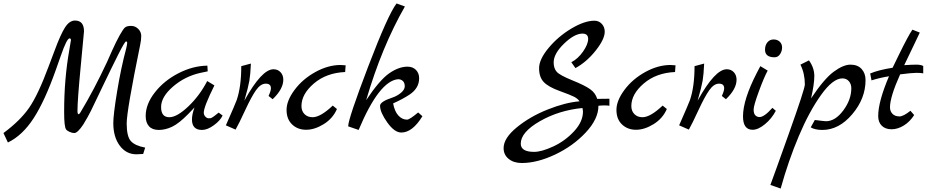

<svg xmlns="http://www.w3.org/2000/svg" viewBox="-30 -758 5416 1120"><path d="M-9.8 18.1Q87.4 -53.7 139.6 -128.9Q191.9 -204.1 253.9 -371.1L288.1 -461.9Q323.2 -557.1 349.1 -597.7Q375 -638.2 407.2 -638.2Q460 -638.2 460 -575.2Q460 -569.3 440.9 -371.6Q421.9 -173.8 421.9 -110.8Q421.9 -92.8 428.2 -91.8Q433.1 -91.8 439 -102.1Q520 -236.8 594.2 -396Q603 -416 625 -465.1Q647 -514.2 668 -552Q689 -589.8 700 -598.4Q710.9 -606.9 734.9 -606.9Q758.8 -606.9 776.4 -589.4Q793.9 -571.8 793.9 -547.9Q793.9 -523.9 787.1 -493.2Q709 -112.3 709 -37.6Q709 37.1 732.9 64.5Q756.8 91.8 816.9 103L805.2 140.1Q779.3 142.1 766.1 142.1Q706.1 142.1 668.5 91.6Q630.9 41 630.9 -40Q630.9 -88.9 653.3 -225.3Q675.8 -361.8 706.1 -475.1Q711.9 -500 711.9 -508.1Q711.9 -516.1 705.1 -516.1Q698.2 -516.1 660.6 -441.7Q623 -367.2 571 -258.5Q519 -149.9 511.5 -134.5Q503.9 -119.1 499.5 -109.6Q495.1 -100.1 481.4 -75.4Q467.8 -50.8 456.1 -32.2Q422.9 17.6 403.8 18.1Q390.6 18.1 375.2 11Q359.9 3.9 355 -3.9Q344.2 -20.5 344.2 -102.5Q344.2 -106 344.2 -109.9Q344.2 -295.9 374 -464.8Q383.8 -521 383.8 -523.9Q383.8 -533.7 376 -534.2Q359.9 -534.2 325.2 -434.1L295.9 -351.1Q231.9 -169.9 166.5 -68.8Q101.1 32.2 16.1 73.2Z M819.8 -81.1Q819.8 -150.9 873.8 -219.5Q927.7 -288.1 1011.7 -331.1Q1095.7 -374 1179.7 -375L1181.6 -341.8L1139.6 -333Q1048.8 -313 979.2 -252.9Q909.7 -192.9 909.7 -133.5Q909.7 -74.2 957.5 -74.2Q1002.4 -74.2 1068.6 -137.2Q1134.8 -200.2 1178.7 -285.2L1220.7 -259.8Q1158.7 -134.8 1158.7 -101.1Q1158.7 -86.9 1168.2 -77.4Q1177.7 -67.9 1187.3 -67.9Q1196.8 -67.9 1199.7 -68.8Q1202.6 -69.8 1205.6 -71.5Q1208.5 -73.2 1213.1 -76.2Q1217.8 -79.1 1221.2 -82Q1224.6 -85 1232.7 -91.1Q1240.7 -97.2 1245.6 -101.1L1268.6 -84Q1254.4 -54.2 1217 -27.1Q1179.7 0 1148.4 0Q1089.8 0 1089.8 -61Q1089.8 -90.8 1104.5 -130.9L1067.9 -92.8Q1013.7 -37.6 974.1 -18.8Q934.6 0 896.5 0Q858.4 0 839.1 -21.5Q819.8 -43 819.8 -81.1Z M1287.6 -26.9Q1342.8 -151.9 1350.6 -173.8Q1377.4 -252 1377.4 -372.1L1433.6 -387.2Q1430.7 -322.3 1424.6 -286.6Q1418.5 -251 1395.5 -170.9Q1496.6 -354 1565.4 -354Q1590.3 -354 1606.4 -336.9Q1622.6 -319.8 1622.6 -293Q1622.6 -238.8 1560.5 -179.2L1536.6 -198.2Q1550.8 -229 1550.3 -243.2Q1550.3 -270 1520.3 -270Q1490.2 -270 1463.4 -231.9Q1436.5 -193.8 1399.9 -114.5Q1363.3 -35.2 1344.2 -2Z M1956.5 -378.9Q1966.3 -378.9 1986.3 -377L1983.4 -337.9Q1873.5 -333 1801 -271Q1728.5 -209 1728.5 -139.2Q1728.5 -110.4 1746.3 -92.3Q1764.2 -74.2 1793.5 -74.2Q1839.4 -74.2 1911.1 -142.1L1935.5 -122.1Q1911.6 -66.9 1858.4 -33.9Q1805.2 -1 1755.9 -1Q1706.5 -1 1674.1 -32Q1641.6 -63 1641.6 -116.9Q1641.6 -170.9 1688.5 -233.9Q1735.4 -296.9 1809.8 -337.9Q1884.3 -378.9 1956.5 -378.9Z M2001 -21Q2001 -64 2117.4 -368.9Q2233.9 -673.8 2283.2 -737.8L2332 -720.2Q2197.3 -485.4 2106 -173.8Q2184.1 -291 2240 -330.1Q2295.9 -369.1 2347.2 -369.1Q2377.9 -369.1 2396.5 -350.1Q2415 -331.1 2415 -301.5Q2415 -272 2400.6 -248Q2386.2 -224.1 2358.9 -206.1Q2319.8 -180.2 2263.2 -154.8Q2272 -107.9 2293.9 -84Q2315.9 -60.1 2344.2 -60.1Q2359.4 -60.1 2409.2 -102.1L2434.1 -80.1Q2376 15.1 2311 15.1Q2271 15.1 2229 -43.9Q2187 -103 2187 -141.1Q2187 -165 2259.3 -189Q2286.1 -197.8 2308.6 -216.3Q2331.1 -234.9 2331.1 -254.9Q2331.1 -274.9 2320.1 -285.4Q2309.1 -295.9 2292 -295.9Q2182.1 -286.1 2062 0Z M2907.7 106Q2907.7 47.9 2984.6 -15.1Q3061.5 -78.1 3164.6 -119.1Q3267.6 -160.2 3350.6 -167Q3340.8 -182.1 3319.8 -193.1Q3298.8 -204.1 3233.9 -227.5Q3168.9 -251 3141.8 -279.5Q3114.7 -308.1 3114.7 -360.1Q3114.7 -412.1 3170.7 -479Q3226.6 -545.9 3303.2 -591.6Q3379.9 -637.2 3437.5 -637.2Q3463.4 -637.2 3480.5 -618.7Q3497.6 -600.1 3497.6 -573.2Q3497.6 -529.3 3444.6 -462.6Q3391.6 -396 3326.7 -360.8L3302.7 -395Q3341.8 -415 3371.3 -457.5Q3400.9 -500 3400.9 -531Q3400.9 -562 3367.7 -562Q3320.8 -562 3260.3 -503.4Q3199.7 -444.8 3199.7 -394Q3199.7 -358.9 3217.8 -338.9Q3235.8 -318.8 3308.8 -289.3Q3381.8 -259.8 3412.8 -237.5Q3443.8 -215.3 3453.6 -181.2L3524.9 -182.1V-141.1Q3512.7 -143.1 3496.8 -143.1Q3481 -143.1 3460.9 -141.1Q3460.9 -64 3386.7 15.1Q3312.5 94.2 3208 143.6Q3103.5 192.9 3013.7 192.9Q2966.8 192.9 2937.3 168.9Q2907.7 145 2907.7 106ZM3007.8 80.1Q3007.8 127.9 3085.9 127.9Q3128.9 127.9 3197.3 96.4Q3265.6 64.9 3318.1 8.5Q3370.6 -47.9 3370.6 -106.9Q3370.6 -113.8 3367.7 -127.9Q3230.5 -114.7 3119.1 -50.8Q3007.8 13.2 3007.8 80.1Z M3880.9 -378.9Q3890.6 -378.9 3910.6 -377L3907.7 -337.9Q3797.9 -333 3725.3 -271Q3652.8 -209 3652.8 -139.2Q3652.8 -110.4 3670.7 -92.3Q3688.5 -74.2 3717.8 -74.2Q3763.7 -74.2 3835.4 -142.1L3859.9 -122.1Q3835.9 -66.9 3782.7 -33.9Q3729.5 -1 3680.2 -1Q3630.9 -1 3598.4 -32Q3565.9 -63 3565.9 -116.9Q3565.9 -170.9 3612.8 -233.9Q3659.7 -296.9 3734.1 -337.9Q3808.6 -378.9 3880.9 -378.9Z M3931.6 -26.9Q3986.8 -151.9 3994.6 -173.8Q4021.5 -252 4021.5 -372.1L4077.6 -387.2Q4074.7 -322.3 4068.6 -286.6Q4062.5 -251 4039.6 -170.9Q4140.6 -354 4209.5 -354Q4234.4 -354 4250.5 -336.9Q4266.6 -319.8 4266.6 -293Q4266.6 -238.8 4204.6 -179.2L4180.7 -198.2Q4194.8 -229 4194.3 -243.2Q4194.3 -270 4164.3 -270Q4134.3 -270 4107.4 -231.9Q4080.6 -193.8 4043.9 -114.5Q4007.3 -35.2 3988.3 -2Z M4304.2 -79.1Q4304.2 -176.3 4384.3 -332Q4402.3 -366.2 4405.3 -372.1L4448.2 -346.2Q4427.2 -308.1 4396.7 -225.1Q4366.2 -142.1 4366.2 -118.7Q4366.2 -95.2 4376.2 -85.2Q4386.2 -75.2 4400.4 -75.2Q4400.4 -75.2 4400.9 -75.2Q4428.2 -75.2 4475.6 -128.9L4495.6 -111.8Q4471.7 -65.9 4432.1 -33.4Q4392.6 -1 4360.4 -1Q4304.2 -1 4304.2 -79.1ZM4488.3 -423.8Q4432.6 -423.8 4432.6 -468.3Q4432.6 -494.1 4446.5 -511Q4460.4 -527.8 4482.4 -527.8Q4504.4 -527.8 4518.3 -514.9Q4532.2 -502 4532.2 -481Q4532.2 -460 4520.3 -441.9Q4508.3 -423.8 4488.3 -423.8Z M4463.9 320.8Q4465.8 314.9 4501.5 217.5Q4537.1 120.1 4570.8 23.9Q4665 -240.2 4665 -265.1Q4665 -329.1 4639.2 -380.9L4689 -405.8Q4720.2 -362.3 4720.2 -314.5Q4720.2 -267.1 4701.2 -184.1Q4776.9 -297.9 4833 -339.4Q4889.2 -380.9 4931.2 -380.9Q4973.1 -380.9 4996.1 -355.5Q5019 -330.1 5019 -291Q5019 -183.1 4941.4 -91.6Q4863.8 0 4767.1 0Q4724.1 0 4699.2 -15.1L4723.1 -58.1Q4774.9 -51.3 4788.1 -50.8Q4842.3 -50.8 4889.2 -113.8Q4936 -176.8 4936 -243.2Q4936 -268.1 4921.6 -284.4Q4907.2 -300.8 4883.8 -300.8Q4828.6 -300.8 4759.3 -203.9Q4689.9 -106.9 4629.4 36.6Q4568.8 180.2 4523.9 341.8Z M5045.4 -329.1Q5095.2 -350.1 5176.8 -362.8Q5184.6 -377.9 5212.4 -436Q5268.6 -551.3 5292.5 -585L5335.4 -567.9Q5325.7 -545.9 5300.5 -494.4Q5275.4 -442.9 5244.6 -377.9Q5289.6 -380.9 5315.7 -380.9Q5341.8 -380.9 5355.5 -373V-330.1Q5341.3 -333 5314.9 -333Q5288.6 -333 5220.7 -324.2Q5161.6 -192.4 5161.6 -131.8Q5161.6 -108.9 5176.3 -93.8Q5190.9 -79.1 5215.3 -79.1V-78.6Q5239.7 -78.6 5280.8 -111.8L5302.7 -86.9Q5277.8 -47.9 5242.2 -25.9Q5206.5 -3.9 5170.7 -3.9Q5134.8 -3.9 5113.8 -24.4Q5092.8 -44.9 5092.8 -81.1Q5092.8 -165 5155.8 -313Q5105 -305.2 5053.7 -289.1L5046.4 -328.1Z"/></svg>

Font: Marck Script
Style: Regular
Weight: 400
Designer: Denis Masharov, Marck Fogel
Foundry: Denis Masharov
Version: Version 1.002